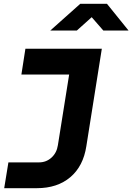

<svg xmlns="http://www.w3.org/2000/svg" viewBox="-20 -805 693 1005"><path d="M2 180 24 45H184Q222 45 249.5 20Q277 -5 283 -45L342 -415H92L113 -550H513L432 -40Q416 65 348 122.5Q280 180 173 180ZM243 -645 400 -785H540L653 -645H521L460 -715L382 -645Z"/></svg>

Font: JetBrains Mono ExtraBold
Style: Italic
Weight: 800
Italic angle: -9°
Monospace: yes
Designer: Philipp Nurullin, Konstantin Bulenkov
Foundry: JetBrains
Version: Version 2.305; ttfautohint (v1.8.4.7-5d5b)